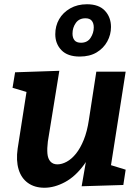

<svg xmlns="http://www.w3.org/2000/svg" viewBox="-20 -871 657 903"><path d="M189 12Q143 12 111.5 -10.5Q80 -33 67.5 -74.5Q55 -116 63 -172L108 -460L120 -434L39 -458L51 -531L259 -538L205 -205Q201 -173 203 -149Q205 -125 217 -111.5Q229 -98 250 -98Q271 -98 294 -110.5Q317 -123 337.5 -148.5Q358 -174 374 -213.5Q390 -253 398 -307L433 -534H571L499 -75L483 -100L571 -73L560 -1L364 5L394 -168L437 -242Q417 -154 376 -97.5Q335 -41 285.5 -14.5Q236 12 189 12ZM355 -605Q298 -605 269 -635Q240 -665 240 -710Q240 -749 258 -780.5Q276 -812 310 -831.5Q344 -851 389 -851Q445 -851 473.5 -820.5Q502 -790 502 -744Q502 -708 484.5 -676Q467 -644 434.5 -624.5Q402 -605 355 -605ZM361 -670Q391 -670 406 -693Q421 -716 421 -742Q421 -762 411.5 -773.5Q402 -785 382 -785Q352 -785 336.5 -763Q321 -741 321 -713Q321 -693 330.5 -681.5Q340 -670 361 -670Z"/></svg>

Font: Bitter Thin
Style: Bold Italic
Weight: 700
Italic angle: -9°
Version: Version 3.021